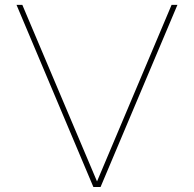

<svg xmlns="http://www.w3.org/2000/svg" viewBox="-20 -752 780 772"><path d="M384.3 0H355.5L46.4 -732.4H69.8L370.1 -22.5L669.9 -732.4H693.4Z"/></svg>

Font: Kumbh Sans Thin
Style: Regular
Weight: 250
Version: Version 1.004